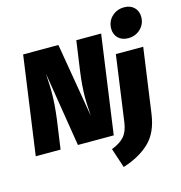

<svg xmlns="http://www.w3.org/2000/svg" viewBox="-145 -959 1241 1315"><g transform="rotate(-15 475.5 -301.0)"><path d="M559 0H305L220 -527L221 -500Q225 -438 225 -399Q225 -311 211 -205L182 0H6L103 -696H353L442 -169Q436 -261 436 -301Q436 -382 450 -484L480 -696H656ZM523 88Q583 65 613 31Q643 -3 652 -66L717 -534H911L847 -76Q829 54 757.5 122Q686 190 569 227ZM731 -710Q731 -761 766.5 -795Q802 -829 854 -829Q898 -829 924.5 -803Q951 -777 951 -736Q951 -685 915.5 -651Q880 -617 828 -617Q784 -617 757.5 -643Q731 -669 731 -710Z"/></g></svg>

Font: FiraGO Heavy
Style: Italic
Weight: 900
Italic angle: -8°
Designer: bBox Type GmbH
Foundry: bBox Type GmbH
Version: Version 1.001